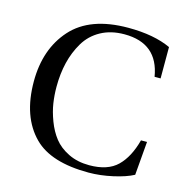

<svg xmlns="http://www.w3.org/2000/svg" viewBox="-106 -808 897 923"><g transform="rotate(15 342.0 -346.0)"><path d="M48 -341Q48 -502 139 -604Q231 -707 421 -707Q549 -707 633 -668V-512H603Q577 -672 411 -672Q344 -672 294 -644.5Q244 -617 215.5 -569Q187 -521 173.5 -465Q160 -409 160 -344Q160 -303 166 -263Q172 -223 189 -178Q206 -133 232.5 -99Q259 -65 304.5 -42.5Q350 -20 409 -20Q501 -20 548.5 -66.5Q596 -113 619 -200H649L635 -33Q598 -13 535.5 1Q473 15 415 15Q228 15 143 -70Q48 -165 48 -341Z"/></g></svg>

Font: Linguistics Pro
Style: Regular
Weight: 400
Designer: Stefan Peev, Context Ltd
Foundry: Stefan Peev, Context Ltd
Version: Version 001.000